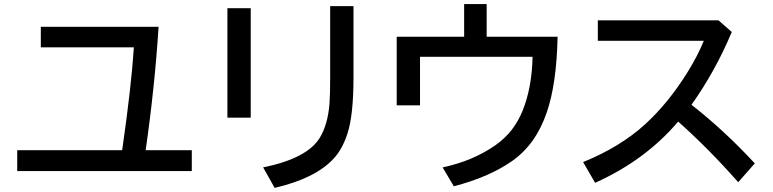

<svg xmlns="http://www.w3.org/2000/svg" viewBox="-20 -854 3770 937"><path d="M179.2 -723.1H753.9Q735.8 -435.1 690.9 -121.1H916V-19H64V-121.1H576.2Q621.1 -432.6 633.3 -623H179.2Z M1089.8 -814H1203.6V-279.8H1089.8ZM1591.3 -824.2H1705.1V-475.1Q1705.1 -291 1675.3 -201.2Q1650.4 -124.5 1607.4 -79.1Q1518.1 17.1 1320.3 63L1264.2 -37.1Q1480.5 -81.1 1541.5 -183.1Q1580.1 -248 1587.9 -347.2Q1591.3 -393.1 1591.3 -474.1Z M2245.1 -834H2355V-674.8H2701.2Q2696.3 -444.3 2648.4 -305.7Q2595.2 -148.9 2478 -67.4Q2366.7 10.3 2194.8 55.2L2140.1 -37.1Q2288.6 -68.4 2399.4 -146.5Q2487.8 -208.5 2530.3 -313.5Q2575.7 -425.3 2579.1 -576.7H2029.8V-339.8H1916V-674.8H2245.1Z M2897.5 -754.9H3486.3L3551.3 -697.8Q3468.8 -502.4 3354.5 -342.8Q3516.6 -215.8 3663.6 -56.6L3582.5 35.2Q3438.5 -128.4 3289.6 -260.7Q3129.4 -71.8 2884.3 38.1L2825.7 -63Q3007.8 -137.2 3128.9 -248Q3242.2 -351.6 3336.4 -503.4Q3386.7 -585 3414.6 -654.8H2897.5Z"/></svg>

Font: BIZ UDPGothic
Style: Bold
Weight: 700
Designer: TypeBank Co., Ltd.
Foundry: Morisawa Inc.
Version: Version 1.051